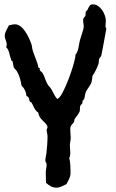

<svg xmlns="http://www.w3.org/2000/svg" viewBox="-20 -808 536 885"><path d="M470 -675C470 -680 466 -682 466 -685C466 -694 468 -703 468 -712C468 -742 442 -788 409 -788C404 -788 400 -787 395 -784C389 -776 387 -771 383 -762C381 -759 378 -758 376 -755C373 -750 376 -740 373 -733C366 -727 363 -723 363 -714C363 -705 366 -696 366 -687C366 -671 351 -635 347 -617C343 -598 341 -570 328 -556C329 -525 271 -357 244 -352C229 -367 224 -388 212 -404C207 -409 202 -414 199 -420C189 -436 186 -456 176 -472C173 -476 163 -482 163 -487C163 -489 164 -492 163 -494L157 -497L156 -500C156 -513 136 -557 131 -575C128 -584 128 -594 125 -604C114 -635 87 -696 49 -696C40 -696 31 -693 21 -691C14 -675 2 -661 2 -643C2 -629 11 -616 11 -602C11 -598 10 -594 8 -591C23 -578 23 -553 31 -536V-530L37 -527C41 -517 40 -507 44 -497C47 -491 53 -487 57 -481C69 -462 76 -436 79 -414C93 -400 101 -384 102 -365C115 -363 113 -349 118 -339L125 -336C136 -317 138 -302 157 -288C159 -256 199 -242 199 -221C199 -217 195 -214 195 -210C195 -201 199 -190 199 -180C199 -154 197 -128 194 -102C193 -92 189 -79 189 -69C189 -59 195 -59 195 -49C195 -38 191 -25 191 -13C191 3 192 19 192 35C207 47 220 57 240 57C256 57 271 48 286 41C294 26 305 10 305 -9C305 -25 305 -65 299 -78C303 -86 304 -96 304 -105C304 -115 302 -126 302 -136C302 -149 306 -161 306 -174C306 -188 302 -211 305 -223C307 -232 317 -238 321 -246C323 -250 322 -255 324 -259C331 -271 342 -281 347 -294C350 -303 347 -312 350 -320C352 -326 360 -329 360 -335C360 -350 362 -341 366 -349C372 -358 371 -374 376 -385C383 -400 397 -413 402 -430C405 -440 404 -452 408 -462C415 -468 431 -503 434 -514C436 -521 435 -529 437 -536C439 -542 445 -546 447 -552C448 -554 470 -674 470 -675Z"/></svg>

Font: Margarine
Style: Regular
Weight: 400
Designer: Astigmatic (AOETI)
Foundry: Astigmatic (AOETI)
Version: Version 1.000